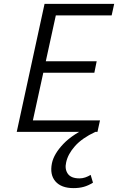

<svg xmlns="http://www.w3.org/2000/svg" viewBox="-20 -678 607 987"><path d="M481 0H66L209 -658H567L554 -599H267L149 -59H494ZM155 -304 168 -363H477L465 -304ZM358 289Q295 289 265 254.5Q235 220 247 161Q257 113 306 61.5Q355 10 452 -33L470 0Q402 32 365.5 73Q329 114 320 157Q312 191 328.5 215Q345 239 389 239Q404 239 418.5 234Q433 229 446 221L458 261Q434 276 410.5 282.5Q387 289 358 289Z"/></svg>

Font: Ysabeau Office
Style: Italic
Weight: 400
Italic angle: -12°
Designer: Christian Thalmann (Catharsis Fonts)
Version: Version 2.001;gftools[0.9.30]; featfreeze: tnum,lnum,ss02